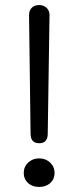

<svg xmlns="http://www.w3.org/2000/svg" viewBox="-20 -730 310 760"><path d="M101 -201 95 -670Q95 -689 106 -699.5Q117 -710 135 -710Q153 -710 164.5 -699Q176 -688 176 -670L169 -201Q169 -163 135 -163Q101 -163 101 -201ZM74 -45Q74 -70 91.5 -86.5Q109 -103 135 -103Q161 -103 178.5 -86.5Q196 -70 196 -45Q196 -21 179 -5.5Q162 10 135 10Q108 10 91 -5.5Q74 -21 74 -45Z"/></svg>

Font: Kodchasan
Style: Regular
Weight: 400
Version: Version 1.000; ttfautohint (v1.6)